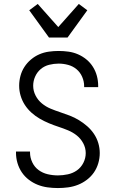

<svg xmlns="http://www.w3.org/2000/svg" viewBox="-20 -940 590 972"><path d="M273 12Q247 12 221 8.5Q195 5 171 -4.5Q147 -14 126 -30Q105 -46 90.5 -67.5Q76 -89 68.5 -114.5Q61 -140 61 -166V-173H132V-168Q132 -142 143.5 -118Q155 -94 175.5 -79Q196 -64 221.5 -58Q247 -52 273 -52Q298 -52 323.5 -57.5Q349 -63 369.5 -77.5Q390 -92 402 -115.5Q414 -139 414 -165Q414 -191 401.5 -214.5Q389 -238 369 -254Q349 -270 325 -280Q301 -290 276.5 -298Q252 -306 228 -316Q204 -326 181.5 -339Q159 -352 139.5 -369.5Q120 -387 106 -408.5Q92 -430 84.5 -455Q77 -480 77 -506Q77 -531 83.5 -555.5Q90 -580 103.5 -601Q117 -622 136.5 -638.5Q156 -655 179 -665Q202 -675 227 -678.5Q252 -682 277 -682Q302 -682 327 -678.5Q352 -675 375 -665Q398 -655 417.5 -639Q437 -623 450.5 -601.5Q464 -580 470.5 -555.5Q477 -531 477 -506V-499H406V-504Q406 -528 396 -551Q386 -574 367.5 -589.5Q349 -605 325 -611.5Q301 -618 277 -618Q253 -618 229 -612Q205 -606 186.5 -590.5Q168 -575 158 -552.5Q148 -530 148 -506Q148 -480 160 -456.5Q172 -433 192 -416.5Q212 -400 236 -390Q260 -380 284.5 -372Q309 -364 333.5 -354.5Q358 -345 380 -331.5Q402 -318 421.5 -301Q441 -284 455.5 -262.5Q470 -241 477.5 -216Q485 -191 485 -165Q485 -139 477.5 -113.5Q470 -88 455.5 -67Q441 -46 420 -30Q399 -14 375 -4.5Q351 5 325 8.5Q299 12 273 12ZM228 -750 128 -888 171 -920 275 -803 379 -920 422 -888 322 -750Z"/></svg>

Font: Lode Term
Style: Regular
Weight: 400
Monospace: yes
Designer: Belleve Invis
Foundry: Belleve Invis
Version: Version 29.2.0